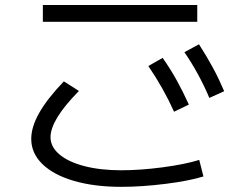

<svg xmlns="http://www.w3.org/2000/svg" viewBox="-20 -720 978 759"><path d="M103.5 -170.9Q103.5 -218.3 135.3 -274.2Q167 -330.1 232.4 -398.4L292 -360.4Q179.7 -246.6 179.7 -177.7Q179.7 -139.6 214.6 -109.9Q249.5 -80.1 313 -63.5Q376.5 -46.9 459 -46.9Q534.7 -46.9 623 -58.6Q711.4 -70.3 767.6 -87.9L784.2 -22.5Q728 -4.9 634.5 6.8Q541 18.6 459 18.6Q353 18.6 272.5 -4.9Q191.9 -28.3 147.7 -71.3Q103.5 -114.3 103.5 -170.9ZM149.4 -700.2H759.8V-633.8H149.4ZM566.4 -459 623 -491.2Q653.8 -447.3 678.2 -403.3Q702.6 -359.4 726.6 -306.6L668 -278.3Q627 -370.1 566.4 -459ZM709 -513.7 766.6 -544.9Q798.3 -495.6 822 -451.7Q845.7 -407.7 866.2 -359.4L807.6 -333Q766.1 -430.7 709 -513.7Z"/></svg>

Font: Pretendard JP
Style: Regular
Weight: 400
Designer: Base glyphs from Inter by Rasmus Andersson; Hangeul glyphs from Noto Sans CJK(Source Han Sans) by Jang Soo-young and Kan
Foundry: Kil Hyung-jin
Version: Version 1.309